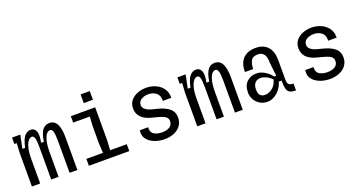

<svg xmlns="http://www.w3.org/2000/svg" viewBox="-41 -1334 3682 1964"><g transform="rotate(-20 1800.0 -352.5)"><path d="M430 -479Q412 -479 393.5 -459.5Q375 -440 362.5 -392Q350 -344 350 -265V0H270V-348Q270 -424 261 -451.5Q252 -479 232 -479Q215 -479 196 -459.5Q177 -440 163.5 -392Q150 -344 150 -265V0H60V-364L66 -469V-470H40V-540H130L100 -395H130Q149 -485 178 -517.5Q207 -550 245 -550Q277 -550 293.5 -526Q310 -502 310 -464Q310 -427 301 -388H331Q345 -479 374.5 -514.5Q404 -550 447 -550Q503 -550 529 -500Q555 -450 555 -353V0H470V-348Q470 -417 461 -448Q452 -479 430 -479Z M680 -75H861L855 -180V-365L861 -470H680V-540H945V-180L939 -75H1120V0H680ZM850 -715H950V-620H850Z M1292 -136Q1292 -150 1295 -163H1385Q1384 -158 1384 -148Q1384 -104 1418.5 -84.5Q1453 -65 1503 -65Q1556 -65 1586.5 -86Q1617 -107 1617 -147Q1617 -179 1589 -197Q1561 -215 1505 -229L1450 -243Q1374 -263 1339.5 -301.5Q1305 -340 1305 -396Q1305 -446 1333 -480.5Q1361 -515 1406 -532.5Q1451 -550 1501 -550Q1556 -550 1604.5 -528.5Q1653 -507 1682.5 -465.5Q1712 -424 1710 -365H1618Q1621 -424 1586 -452Q1551 -480 1500 -480Q1456 -480 1423 -460Q1390 -440 1390 -400Q1390 -374 1415 -353.5Q1440 -333 1483 -322L1538 -308Q1621 -287 1664 -250.5Q1707 -214 1707 -151Q1707 -103 1680.5 -66Q1654 -29 1607.5 -9.5Q1561 10 1503 10Q1448 10 1399.5 -8Q1351 -26 1321.5 -59Q1292 -92 1292 -136Z M2230 -479Q2212 -479 2193.5 -459.5Q2175 -440 2162.5 -392Q2150 -344 2150 -265V0H2070V-348Q2070 -424 2061 -451.5Q2052 -479 2032 -479Q2015 -479 1996 -459.5Q1977 -440 1963.5 -392Q1950 -344 1950 -265V0H1860V-364L1866 -469V-470H1840V-540H1930L1900 -395H1930Q1949 -485 1978 -517.5Q2007 -550 2045 -550Q2077 -550 2093.5 -526Q2110 -502 2110 -464Q2110 -427 2101 -388H2131Q2145 -479 2174.5 -514.5Q2204 -550 2247 -550Q2303 -550 2329 -500Q2355 -450 2355 -353V0H2270V-348Q2270 -417 2261 -448Q2252 -479 2230 -479Z M2465 -147Q2465 -222 2507 -262Q2549 -302 2612 -302Q2654 -302 2698 -277Q2742 -252 2773 -210H2796L2780 -355Q2780 -425 2756.5 -452.5Q2733 -480 2692 -480Q2637 -480 2617.5 -444.5Q2598 -409 2598 -355H2508Q2508 -451 2556.5 -500.5Q2605 -550 2692 -550Q2777 -550 2823 -500.5Q2869 -451 2870 -355V-145Q2870 -104 2883.5 -89.5Q2897 -75 2935 -75V0Q2891 0 2869 -12Q2847 -24 2838.5 -54.5Q2830 -85 2830 -145H2800Q2790 -105 2763 -69Q2736 -33 2699 -11.5Q2662 10 2623 10Q2577 10 2541 -12Q2505 -34 2485 -70Q2465 -106 2465 -147ZM2623 -65Q2664 -65 2702.5 -94.5Q2741 -124 2758 -184Q2727 -214 2694.5 -229Q2662 -244 2636 -244Q2597 -244 2575 -219Q2553 -194 2553 -147Q2553 -65 2623 -65Z M3092 -136Q3092 -150 3095 -163H3185Q3184 -158 3184 -148Q3184 -104 3218.5 -84.5Q3253 -65 3303 -65Q3356 -65 3386.5 -86Q3417 -107 3417 -147Q3417 -179 3389 -197Q3361 -215 3305 -229L3250 -243Q3174 -263 3139.5 -301.5Q3105 -340 3105 -396Q3105 -446 3133 -480.5Q3161 -515 3206 -532.5Q3251 -550 3301 -550Q3356 -550 3404.5 -528.5Q3453 -507 3482.5 -465.5Q3512 -424 3510 -365H3418Q3421 -424 3386 -452Q3351 -480 3300 -480Q3256 -480 3223 -460Q3190 -440 3190 -400Q3190 -374 3215 -353.5Q3240 -333 3283 -322L3338 -308Q3421 -287 3464 -250.5Q3507 -214 3507 -151Q3507 -103 3480.5 -66Q3454 -29 3407.5 -9.5Q3361 10 3303 10Q3248 10 3199.5 -8Q3151 -26 3121.5 -59Q3092 -92 3092 -136Z"/></g></svg>

Font: Sligoil Micro
Style: Regular
Weight: 400
Designer: Ariel Martín Pérez
Foundry: Igor Stepanchenko
Version: Version 1.001